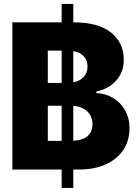

<svg xmlns="http://www.w3.org/2000/svg" viewBox="-20 -838 676 949"><path d="M41 0V-727.5H284.7V-818.4H342.3V-727.5H344.2Q466.8 -727.5 529.3 -676.8Q591.8 -626 591.8 -543.5Q591.8 -481 554 -439.5Q516.1 -397.9 456.1 -385.7V-377.9Q500 -376.5 537.4 -354.7Q574.7 -333 597.4 -294.4Q620.1 -255.9 620.1 -203.6Q620.1 -144.5 590.6 -98.6Q561 -52.7 504.6 -26.4Q448.2 0 367.7 0H342.3V90.8H284.7V0ZM216.3 -428.2H284.7V-587.9H216.3ZM412.6 -509.3Q412.6 -540 393.8 -560.1Q375 -580.1 342.3 -585.4V-431.2Q374 -437 393.3 -457.3Q412.6 -477.5 412.6 -509.3ZM216.3 -141.6H284.7V-315.4H216.3ZM437 -223.6Q437 -262.7 411.6 -287.1Q386.2 -311.5 342.3 -314.9V-142.1Q390.6 -145 413.8 -166.5Q437 -188 437 -223.6Z"/></svg>

Font: Inter Tight ExtraBold
Style: Regular
Weight: 800
Designer: Rasmus Andersson
Foundry: rsms
Version: Version 3.004; ttfautohint (v1.8.4.7-5d5b)